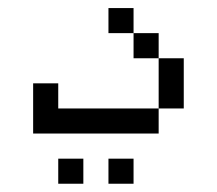

<svg xmlns="http://www.w3.org/2000/svg" viewBox="-20 -520 540 478"><path d="M187.5 -62.5V-125H125V-62.5ZM312.5 -62.5V-125H250V-62.5ZM62.5 -312.5Q62.5 -312.5 62.5 -187.5H375V-250H125V-312.5ZM375 -250H437.5Q437.5 -250 437.5 -375H375Q375 -375 375 -250ZM375 -375V-437.5H312.5V-375ZM312.5 -437.5V-500H250V-437.5Z"/></svg>

Font: CalcUnifontExMono
Style: Regular
Weight: 500
Version: Version 15.0.06